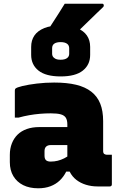

<svg xmlns="http://www.w3.org/2000/svg" viewBox="-20 -1005 640 1035"><path d="M536 -352Q536 -332 536 -312Q536 -292 536 -271.5Q536 -251 536 -230.5Q536 -210 536 -190Q536 -184 538.5 -179Q541 -174 547 -173Q548 -172 550 -171.5Q552 -171 555 -171Q556 -171 557 -171Q558 -171 560 -171H583Q583 -131 583 -91Q583 -51 583 -11Q583 -6 580 -3Q577 0 572 0Q567 0 544.5 0Q522 0 505 0Q473 0 443.5 -9Q414 -18 391.5 -35.5Q369 -53 356 -79Q343 -105 343 -140Q343 -173 343 -206Q343 -239 343 -272Q343 -283 343 -293Q343 -303 343 -313.5Q343 -324 343 -334Q343 -357 335 -370Q327 -383 308 -388.5Q289 -394 254 -394Q224 -394 195 -391.5Q166 -389 137.5 -384Q109 -379 80 -371H60Q60 -408 60 -444.5Q60 -481 60 -517Q60 -521 61 -523.5Q62 -526 63 -527Q70 -534 101.5 -541.5Q133 -549 178.5 -554.5Q224 -560 272 -560Q341 -560 390.5 -548Q440 -536 472.5 -510.5Q505 -485 520.5 -446Q536 -407 536 -352ZM220 -166Q220 -149 228 -141.5Q236 -134 253 -134Q273 -134 291 -138.5Q309 -143 326 -151.5Q343 -160 360 -173L369 -80H337Q323 -52 302 -32Q281 -12 252 -1Q223 10 186 10Q139 10 105 -7Q71 -24 52 -55.5Q33 -87 33 -131V-170Q33 -204 44 -232Q55 -260 75 -279.5Q95 -299 124.5 -309.5Q154 -320 192 -320Q230 -320 264.5 -320Q299 -320 328.5 -320Q358 -320 380 -320Q388 -320 392 -310Q396 -300 397.5 -279Q399 -258 399 -223Q375 -223 351 -223Q327 -223 302.5 -223Q278 -223 254 -223Q246 -223 239.5 -221Q233 -219 228 -214Q224 -210 222 -204Q220 -198 220 -190ZM307 -868Q361 -868 396 -853.5Q431 -839 448.5 -813.5Q466 -788 466 -752V-709Q466 -656 426.5 -624.5Q387 -593 307 -593Q227 -593 187.5 -624.5Q148 -656 148 -709V-752Q148 -788 165.5 -813.5Q183 -839 218.5 -853.5Q254 -868 307 -868ZM307 -778Q285 -778 273 -770Q261 -762 261 -745V-715Q261 -708 264 -702Q267 -696 273 -692Q279 -687 287.5 -685Q296 -683 307 -683Q329 -683 341 -691.5Q353 -700 353 -715V-745Q353 -752 350.5 -758Q348 -764 343 -768Q337 -773 328 -775.5Q319 -778 307 -778ZM329 -985Q368 -985 400 -985Q432 -985 463.5 -985Q495 -985 531 -985Q537 -985 539 -979Q541 -973 537 -968Q517 -949 500.5 -933Q484 -917 467.5 -901Q451 -885 432.5 -867Q414 -849 390 -826Q387 -822 382 -820.5Q377 -819 369 -819Q342 -819 317 -819Q292 -819 269 -819Q246 -819 223 -819Q241 -847 258.5 -874Q276 -901 294 -929Q312 -957 329 -985Z"/></svg>

Font: Recursive Monospace Black
Style: Regular
Weight: 900
Version: Version 1.047